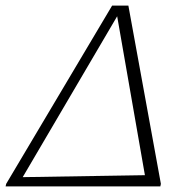

<svg xmlns="http://www.w3.org/2000/svg" viewBox="-31 -665 678 685"><path d="M-11 0 -9 -9 369 -645H427L543 -9L541 0ZM387 -607 50 -33 486 -40Z"/></svg>

Font: Piazzolla SC ExtraLight
Style: Italic
Weight: 200
Italic angle: -11.3°
Designer: Juan Pablo del Peral
Foundry: Huerta Tipografica
Version: Version 1.330